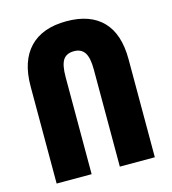

<svg xmlns="http://www.w3.org/2000/svg" viewBox="-108 -812 805 901"><g transform="rotate(-15 294.5 -362.0)"><path d="M56 -472Q56 -595 118 -659.5Q180 -724 297 -724Q412 -724 472.5 -661.5Q533 -599 533 -476V0H363V-472Q363 -529 346.5 -554Q330 -579 295 -579Q258 -579 242 -554.5Q226 -530 226 -471V0H56Z"/></g></svg>

Font: Noto Sans Armenian Black Cond
Style: Regular
Weight: 900
Width: 3
Designer: Monotype Design team
Foundry: Monotype Imaging Inc.
Version: Version 1.000